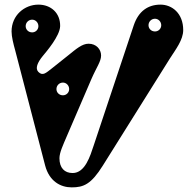

<svg xmlns="http://www.w3.org/2000/svg" viewBox="-20 -795 812 830"><path d="M267 -202 375 -453C397 -504 417 -529 417 -555C417 -582 396 -606 363 -606C335 -606 310 -584 274 -555L205 -500C179 -480 165 -465 146 -484C131 -499 142 -525 165 -553C179 -570 239 -639 240 -682C241 -739 200 -775 146 -775C86 -775 30 -729 30 -659C30 -636 38 -605 46 -576L175 -80C193 -11 242 15 290 15C341 15 374 2 425 -80L715 -543C740 -582 772 -623 772 -665C772 -738 723 -775 674 -775C621 -775 579 -748 558 -685L385 -166C370 -121 348 -47 294 -47C259 -47 237 -69 237 -111C237 -136 254 -171 267 -202ZM252 -383C236 -383 224 -395 224 -410C224 -425 236 -438 252 -438C267 -438 279 -425 279 -410C279 -395 267 -383 252 -383ZM119 -655C103 -655 91 -667 91 -682C91 -697 103 -710 119 -710C134 -710 146 -697 146 -682C146 -667 134 -655 119 -655ZM650 -659C634 -659 622 -671 622 -686C622 -701 634 -714 650 -714C665 -714 677 -701 677 -686C677 -671 665 -659 650 -659Z"/></svg>

Font: Pilowlava Atome
Style: Regular
Weight: 500
Designer: Anton Moglia, Jérémy Landes, Maksym Kobuzan (Cyrillic), Velvetyne Type Foundry
Foundry: Anton Moglia, Jérémy Landes, Velvetyne Type Foundry
Version: Version 1.002;Glyphs 3.3 (3303)